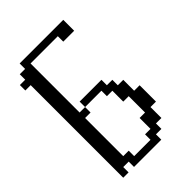

<svg xmlns="http://www.w3.org/2000/svg" viewBox="-182 -548 608 608"><g transform="rotate(-45 122.0 -244.0)"><path d="M0 0V-414.6H-23.9V-439H0V-463.4H23.9V-487.8H219.2V-439H170.4V-463.4H48.3V-243.7H72.8V-219.2H48.3V-48.3H72.8V-23.9H146V-48.3H170.4V-97.2H194.8V-170.4H170.4V-219.2H146V-243.7H72.8V-268.1H170.4V-243.7H194.8V-219.2H219.2V-170.4H243.7V-97.2H219.2V-48.3H194.8V-23.9H170.4V0H48.3V-23.9H23.9V0Z"/></g></svg>

Font: FS Mondwest Regular
Style: Regular
Weight: 400
Designer: NZWStudios2024
Foundry: https://fontstruct.com
Version: Version 1.0